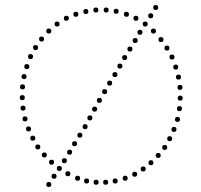

<svg xmlns="http://www.w3.org/2000/svg" viewBox="-20 -738 804 767"><path d="M175 9Q165 9 165 -1Q165 -11 175 -11Q185 -11 185 -1Q185 9 175 9ZM539 -599Q529 -599 529 -609Q529 -619 539 -619Q549 -619 549 -609Q549 -599 539 -599ZM478 -498Q468 -498 468 -508Q468 -518 478 -518Q488 -518 488 -508Q488 -498 478 -498ZM459 -464Q449 -464 449 -474Q449 -484 459 -484Q469 -484 469 -474Q469 -464 459 -464ZM520 -566Q510 -566 510 -576Q510 -586 520 -586Q530 -586 530 -576Q530 -566 520 -566ZM499 -532Q489 -532 489 -542Q489 -552 499 -552Q509 -552 509 -542Q509 -532 499 -532ZM398 -362Q388 -362 388 -372Q388 -382 398 -382Q408 -382 408 -372Q408 -362 398 -362ZM377 -327Q367 -327 367 -337Q367 -347 377 -347Q387 -347 387 -337Q387 -327 377 -327ZM439 -430Q429 -430 429 -440Q429 -450 439 -450Q449 -450 449 -440Q449 -430 439 -430ZM418 -396Q408 -396 408 -406Q408 -416 418 -416Q428 -416 428 -406Q428 -396 418 -396ZM358 -292Q348 -292 348 -302Q348 -312 358 -312Q368 -312 368 -302Q368 -292 358 -292ZM339 -257Q329 -257 329 -267Q329 -277 339 -277Q349 -277 349 -267Q349 -257 339 -257ZM582 -665Q572 -665 572 -675Q572 -685 582 -685Q592 -685 592 -675Q592 -665 582 -665ZM299 -188Q289 -188 289 -198Q289 -208 299 -208Q309 -208 309 -198Q309 -188 299 -188ZM278 -154Q268 -154 268 -164Q268 -174 278 -174Q288 -174 288 -164Q288 -154 278 -154ZM196 -24Q186 -24 186 -34Q186 -44 196 -44Q206 -44 206 -34Q206 -24 196 -24ZM258 -120Q248 -120 248 -130Q248 -140 258 -140Q268 -140 268 -130Q268 -120 258 -120ZM237 -86Q227 -86 227 -96Q227 -106 237 -106Q247 -106 247 -96Q247 -86 237 -86ZM320 -222Q310 -222 310 -232Q310 -242 320 -242Q330 -242 330 -232Q330 -222 320 -222ZM602 -698Q592 -698 592 -708Q592 -718 602 -718Q612 -718 612 -708Q612 -698 602 -698ZM404 -688Q394 -688 394 -698Q394 -708 404 -708Q414 -708 414 -698Q414 -688 404 -688ZM363 -688Q353 -688 353 -698Q353 -708 363 -708Q373 -708 373 -698Q373 -688 363 -688ZM323 -682Q313 -682 313 -692Q313 -702 323 -702Q333 -702 333 -692Q333 -682 323 -682ZM283 -671Q273 -671 273 -681Q273 -691 283 -691Q293 -691 293 -681Q293 -671 283 -671ZM245 -655Q235 -655 235 -665Q235 -675 245 -675Q255 -675 255 -665Q255 -655 245 -655ZM208 -632Q198 -632 198 -642Q198 -652 208 -652Q218 -652 218 -642Q218 -632 208 -632ZM175 -604Q165 -604 165 -614Q165 -624 175 -624Q185 -624 185 -614Q185 -604 175 -604ZM146 -572Q136 -572 136 -582Q136 -592 146 -592Q156 -592 156 -582Q156 -572 146 -572ZM122 -538Q112 -538 112 -548Q112 -558 122 -558Q132 -558 132 -548Q132 -538 122 -538ZM102 -502Q92 -502 92 -512Q92 -522 102 -522Q112 -522 112 -512Q112 -502 102 -502ZM87 -462Q77 -462 77 -472Q77 -482 87 -482Q97 -482 97 -472Q97 -462 87 -462ZM76 -422Q66 -422 66 -432Q66 -442 76 -442Q86 -442 86 -432Q86 -422 76 -422ZM70 -381Q60 -381 60 -391Q60 -401 70 -401Q80 -401 80 -391Q80 -381 70 -381ZM69 -338Q59 -338 59 -348Q59 -358 69 -358Q79 -358 79 -348Q79 -338 69 -338ZM72 -296Q62 -296 62 -306Q62 -316 72 -316Q82 -316 82 -306Q82 -296 72 -296ZM80 -253Q70 -253 70 -263Q70 -273 80 -273Q90 -273 90 -263Q90 -253 80 -253ZM94 -213Q84 -213 84 -223Q84 -233 94 -233Q104 -233 104 -223Q104 -213 94 -213ZM111 -176Q101 -176 101 -186Q101 -196 111 -196Q121 -196 121 -186Q121 -176 111 -176ZM131 -141Q121 -141 121 -151Q121 -161 131 -161Q141 -161 141 -151Q141 -141 131 -141ZM157 -109Q147 -109 147 -119Q147 -129 157 -129Q167 -129 167 -119Q167 -109 157 -109ZM186 -80Q176 -80 176 -90Q176 -100 186 -100Q196 -100 196 -90Q196 -80 186 -80ZM217 -55Q207 -55 207 -65Q207 -75 217 -75Q227 -75 227 -65Q227 -55 217 -55ZM251 -34Q241 -34 241 -44Q241 -54 251 -54Q261 -54 261 -44Q261 -34 251 -34ZM290 -16Q280 -16 280 -26Q280 -36 290 -36Q300 -36 300 -26Q300 -16 290 -16ZM326 -5Q316 -5 316 -15Q316 -25 326 -25Q336 -25 336 -15Q336 -5 326 -5ZM364 0Q354 0 354 -10Q354 -20 364 -20Q374 -20 374 -10Q374 0 364 0ZM402 0Q392 0 392 -10Q392 -20 402 -20Q412 -20 412 -10Q412 0 402 0ZM440 -5Q430 -5 430 -15Q430 -25 440 -25Q450 -25 450 -15Q450 -5 440 -5ZM480 -16Q470 -16 470 -26Q470 -36 480 -36Q490 -36 490 -26Q490 -16 480 -16ZM518 -32Q508 -32 508 -42Q508 -52 518 -52Q528 -52 528 -42Q528 -32 518 -32ZM552 -53Q542 -53 542 -63Q542 -73 552 -73Q562 -73 562 -63Q562 -53 552 -53ZM583 -78Q573 -78 573 -88Q573 -98 583 -98Q593 -98 593 -88Q593 -78 583 -78ZM612 -107Q602 -107 602 -117Q602 -127 612 -127Q622 -127 622 -117Q622 -107 612 -107ZM638 -139Q628 -139 628 -149Q628 -159 638 -159Q648 -159 648 -149Q648 -139 638 -139ZM658 -174Q648 -174 648 -184Q648 -194 658 -194Q668 -194 668 -184Q668 -174 658 -174ZM675 -211Q665 -211 665 -221Q665 -231 675 -231Q685 -231 685 -221Q685 -211 675 -211ZM689 -251Q679 -251 679 -261Q679 -271 689 -271Q699 -271 699 -261Q699 -251 689 -251ZM697 -294Q687 -294 687 -304Q687 -314 697 -314Q707 -314 707 -304Q707 -294 697 -294ZM700 -336Q690 -336 690 -346Q690 -356 700 -356Q710 -356 710 -346Q710 -336 700 -336ZM699 -379Q689 -379 689 -389Q689 -399 699 -399Q709 -399 709 -389Q709 -379 699 -379ZM693 -420Q683 -420 683 -430Q683 -440 693 -440Q703 -440 703 -430Q703 -420 693 -420ZM682 -460Q672 -460 672 -470Q672 -480 682 -480Q692 -480 692 -470Q692 -460 682 -460ZM667 -500Q657 -500 657 -510Q657 -520 667 -520Q677 -520 677 -510Q677 -500 667 -500ZM647 -536Q637 -536 637 -546Q637 -556 647 -556Q657 -556 657 -546Q657 -536 647 -536ZM623 -570Q613 -570 613 -580Q613 -590 623 -590Q633 -590 633 -580Q633 -570 623 -570ZM593 -604Q583 -604 583 -614Q583 -624 593 -624Q603 -624 603 -614Q603 -604 593 -604ZM560 -632Q550 -632 550 -642Q550 -652 560 -652Q570 -652 570 -642Q570 -632 560 -632ZM523 -655Q513 -655 513 -665Q513 -675 523 -675Q533 -675 533 -665Q533 -655 523 -655ZM485 -671Q475 -671 475 -681Q475 -691 485 -691Q495 -691 495 -681Q495 -671 485 -671ZM444 -683Q434 -683 434 -693Q434 -703 444 -703Q454 -703 454 -693Q454 -683 444 -683Z"/></svg>

Font: Raleway Dots 
Style: Regular
Weight: 400
Version: Version 1.000